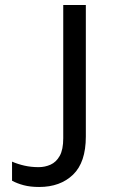

<svg xmlns="http://www.w3.org/2000/svg" viewBox="-20 -734 453 765"><path d="M136 11Q101 11 74.5 4Q48 -3 28 -14V-90Q51 -80 77.5 -74Q104 -68 134 -68Q159 -68 181.5 -78Q204 -88 218 -113Q232 -138 232 -183V-714H322V-190Q322 -87 271 -38Q220 11 136 11Z"/></svg>

Font: Noto Sans IKEA
Style: Regular
Weight: 400
Designer: Monotype Design Team
Foundry: Monotype Imaging Inc.
Version: Version 2.001